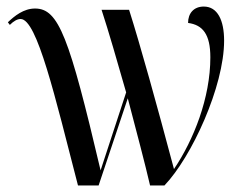

<svg xmlns="http://www.w3.org/2000/svg" viewBox="-20 -566 745 586"><path d="M218 0H281L370 -266C398 -159 422 -69 438 0H482C565 -87 664 -302 664 -442C664 -504 644 -546 602 -546C572 -546 554 -526 554 -496C599 -490 622 -461 622 -391C622 -267 571 -139 511 -50C458 -249 408 -429 374 -536H290C311 -472 339 -375 365 -284L287 -46C191 -454 159 -540 87 -540C52 -540 24 -517 4 -498L10 -490C22 -502 33 -508 43 -508C93 -508 148 -271 218 0Z"/></svg>

Font: Noto Serif Display Condensed
Style: Regular
Weight: 400
Width: 3
Designer: Monotype Design Team
Foundry: Monotype Imaging Inc.
Version: Version 2.009